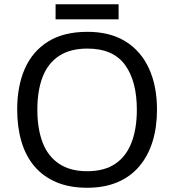

<svg xmlns="http://www.w3.org/2000/svg" viewBox="-20 -875 821 905"><path d="M720 -358Q720 -275 699 -207.5Q678 -140 636.5 -91Q595 -42 533.5 -16Q472 10 391 10Q307 10 245 -16.5Q183 -43 142 -91.5Q101 -140 81 -208Q61 -276 61 -359Q61 -469 97 -551Q133 -633 206.5 -679Q280 -725 392 -725Q499 -725 572 -679.5Q645 -634 682.5 -551.5Q720 -469 720 -358ZM156 -358Q156 -268 181 -203Q206 -138 258.5 -103Q311 -68 391 -68Q472 -68 523.5 -103Q575 -138 600 -203Q625 -268 625 -358Q625 -493 569 -569.5Q513 -646 392 -646Q311 -646 258.5 -611.5Q206 -577 181 -512.5Q156 -448 156 -358ZM539 -855V-784H242V-855Z"/></svg>

Font: Noto Sans Hebrew
Style: Regular
Weight: 400
Designer: Monotype Design Team
Foundry: Monotype Imaging Inc.
Version: Version 2.003;January 10, 2023;FontCreator 14.0.0.2877 64-bi